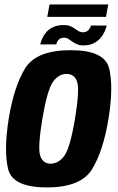

<svg xmlns="http://www.w3.org/2000/svg" viewBox="-20 -825 523 849"><path d="M187.3 3.7Q337.2 3.7 386.7 -76.2Q436.1 -156.1 459.8 -300Q482.6 -442.4 462.6 -522.7Q442.6 -603.1 292.4 -603.1Q141.1 -603.1 91.6 -523.5Q42.2 -444 18.5 -300Q-3.9 -157.3 16.1 -76.8Q36.1 3.7 187.3 3.7ZM204 -101.3Q170 -101.3 158 -135.6Q146 -170 167.2 -299.6Q189.3 -428.9 214.5 -463.5Q239.7 -498.1 274.3 -498.1Q309.2 -498.1 321 -463.5Q332.8 -429 311.6 -299.6Q289.9 -170.6 264.3 -135.9Q238.6 -101.3 204 -101.3ZM348.2 -624.2Q374.7 -624.2 393.8 -633.5Q412.8 -642.9 424.4 -656.8Q436.1 -670.7 442.7 -685.5Q449.4 -700.3 451.7 -712.1H382.2Q380.8 -706.3 376.6 -699Q372.4 -691.8 364.7 -686.9Q356.9 -682.1 347.5 -682.1Q336.8 -682.1 328.3 -686.9Q319.8 -691.7 310.7 -698.4Q301.6 -705.2 290.1 -709.7Q278.6 -714.3 262.2 -714.3Q235.5 -714.3 216.2 -705.7Q196.9 -697.2 185.2 -683.4Q173.6 -669.7 167.1 -655.4Q160.7 -641.1 158 -628.7H228.1Q229.9 -634.7 233.6 -641.9Q237.4 -649.1 244.9 -653.8Q252.4 -658.5 263.8 -658.5Q273.7 -658.5 281.6 -653.5Q289.6 -648.4 298.9 -641.6Q308.1 -634.9 319.8 -629.5Q331.5 -624.2 348.2 -624.2ZM189 -750.3H448.5L458.8 -805.3H199.1Z"/></svg>

Font: Anybody Thin Condensed
Style: Italic
Weight: 100
Width: 3
Italic angle: -10°
Version: Version 1.113;gftools[0.9.25]